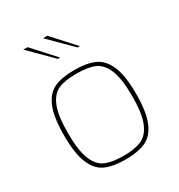

<svg xmlns="http://www.w3.org/2000/svg" viewBox="-181 -884 940 1010"><g transform="rotate(-30 289.0 -379.0)"><path d="M70 -266Q70 -377 95 -436Q120 -495 166.5 -516Q213 -537 288 -537Q363 -537 410 -516Q457 -495 482.5 -436Q508 -377 508 -266Q508 -155 482.5 -95.5Q457 -36 410 -15Q363 6 288 6Q213 6 166.5 -15Q120 -36 95 -95.5Q70 -155 70 -266ZM484 -266Q484 -372 461.5 -426Q439 -480 398 -497.5Q357 -515 288 -515Q219 -515 178.5 -497.5Q138 -480 116 -426Q94 -372 94 -266Q94 -160 116 -106Q138 -52 178.5 -34Q219 -16 288 -16Q357 -16 398 -34Q439 -52 461.5 -106Q484 -160 484 -266ZM110 -764H136L257 -631H243ZM230 -764H256L377 -631H363Z"/></g></svg>

Font: Exo Thin
Style: Regular
Weight: 250
Designer: Natanael Gama
Foundry: Natanael Gama
Version: Version 1.500; ttfautohint (v1.6)